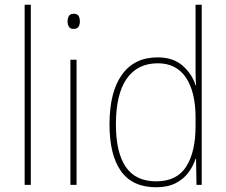

<svg xmlns="http://www.w3.org/2000/svg" viewBox="-20 -873 953 810"><path d="M110 -93H84V-853H110Z M291 -815Q307 -815 312 -805Q317 -795 317 -783Q317 -770 311.5 -760.5Q306 -751 290 -751Q276 -751 270.5 -760.5Q265 -770 265 -783Q265 -795 270.5 -805Q276 -815 291 -815ZM303 -621V-93H277V-621Z M639 -83Q539 -83 490.5 -151Q442 -219 442 -348Q442 -485 494.5 -558Q547 -631 645 -631Q711 -631 751 -595.5Q791 -560 805 -513H807Q805 -541 805 -567Q805 -593 805 -619V-853H831V-93H809L807 -203H805Q795 -172 774.5 -144.5Q754 -117 720.5 -100Q687 -83 639 -83ZM639 -108Q726 -108 765.5 -170Q805 -232 805 -341V-377Q805 -485 764.5 -545.5Q724 -606 646 -606Q560 -606 514.5 -541Q469 -476 469 -348Q469 -230 510.5 -169Q552 -108 639 -108Z"/></svg>

Font: Noto Sans Telugu UI SemiCondensed Thin
Style: Regular
Weight: 100
Width: 4
Designer: Jelle Bosma - Monotype Design Team
Foundry: Monotype Imaging Inc.
Version: Version 2.005; ttfautohint (v1.8.4.7-5d5b)